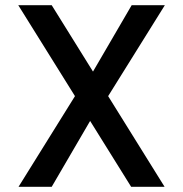

<svg xmlns="http://www.w3.org/2000/svg" viewBox="-20 -715 700 735"><path d="M50 -695H178L336 -441L484 -695H611L394 -347L610 0H482L325 -252L178 0H51L267 -347Z"/></svg>

Font: Poppins Medium
Style: Regular
Weight: 500
Designer: Ninad Kale (Devanagari), Jonny Pinhorn (Latin)
Version: Version 5.002